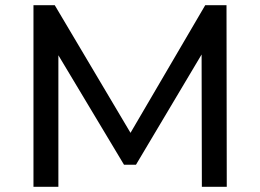

<svg xmlns="http://www.w3.org/2000/svg" viewBox="-20 -720 1003 740"><path d="M758 0 757 -510 504 -85H458L205 -507V0H109V-700H191L483 -208L771 -700H853L854 0Z"/></svg>

Font: APTA Sans Medium
Style: Bold
Weight: 500
Version: Version 7.200